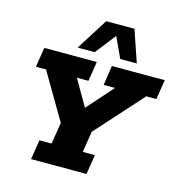

<svg xmlns="http://www.w3.org/2000/svg" viewBox="-116 -906 948 1010"><g transform="rotate(15 358.0 -401.5)"><path d="M144 0 161 -107H227L246 -224L98 -476H43L60 -583H346L329 -476H266L348 -334L474 -476H412L428 -583H716L699 -476H644L415 -221L397 -107H463L446 0ZM229 -630 338 -803H492L551 -630H461L409 -742L322 -630Z"/></g></svg>

Font: Rokkitt SemiBold ExtraBold
Style: Italic
Weight: 800
Italic angle: -9°
Version: Version 3.103